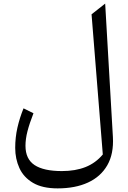

<svg xmlns="http://www.w3.org/2000/svg" viewBox="-20 -772 712 1067"><path d="M564.5 -752 607.4 -10.7Q612.8 83 576.2 146.5Q539.6 210 469 242.4Q398.4 274.9 300.3 274.9Q215.3 274.9 163.3 244.1Q111.3 213.4 87.9 162.1Q64.5 110.8 64.5 49.8Q64.5 -8.3 76.9 -63Q89.4 -117.7 110.8 -169.9L166 -142.6Q144 -86.4 132.8 -43.2Q121.6 0 121.6 38.1Q121.6 111.8 172.1 145.3Q222.7 178.7 323.7 178.7Q399.4 178.7 455.6 156.2Q511.7 133.8 551.3 86.4L488.8 -692.4Z"/></svg>

Font: Pinar DS2-Regular
Style: Regular
Weight: 400
Designer: Amin Abedi
Version: Version 2.000